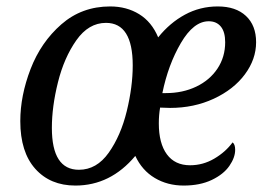

<svg xmlns="http://www.w3.org/2000/svg" viewBox="-20 -566 821 596"><path d="M43 -190Q43 -269 75 -352Q107 -435 170.5 -490.5Q234 -546 322 -546Q373 -546 412 -522Q451 -498 471 -450Q507 -495 554 -520.5Q601 -546 656 -546Q712 -546 743.5 -516.5Q775 -487 775 -435Q775 -382 740 -335Q705 -288 643.5 -259.5Q582 -231 508 -231L477 -232Q473 -209 473 -183Q473 -121 498 -87Q523 -53 570 -53Q610 -53 645 -73.5Q680 -94 702 -124Q710 -118 710 -101Q710 -77 692 -51Q674 -25 637.5 -7.5Q601 10 550 10Q500 10 460.5 -13.5Q421 -37 400 -82Q323 10 214 10Q136 10 89.5 -42Q43 -94 43 -190ZM495 -277Q547 -277 589 -297Q631 -317 655 -353Q679 -389 679 -435Q679 -467 665.5 -483.5Q652 -500 628 -500Q581 -500 541.5 -432.5Q502 -365 484 -277ZM392 -363Q392 -495 309 -495Q255 -495 217 -441Q179 -387 160 -311Q141 -235 141 -169Q141 -39 225 -39Q280 -39 317.5 -92Q355 -145 373.5 -221Q392 -297 392 -363Z"/></svg>

Font: Noto Serif Narrow
Style: Italic
Weight: 400
Width: 4
Italic angle: -12°
Designer: Monotype Design Team
Foundry: Monotype Imaging Inc.
Version: Version 1.001